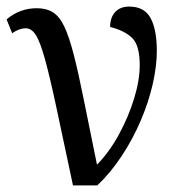

<svg xmlns="http://www.w3.org/2000/svg" viewBox="-29 -564 542 584"><path d="M193 0Q162 -146 142 -239.5Q122 -333 107.5 -385Q93 -437 80 -457.5Q67 -478 49 -478Q30 -478 8 -463L-9 -505Q31 -539 83 -539Q112 -539 132 -526.5Q152 -514 166.5 -483.5Q181 -453 195 -399Q209 -345 225.5 -262.5Q242 -180 266 -63Q304 -102 333 -155.5Q362 -209 379 -264.5Q396 -320 396 -366Q396 -426 373 -448.5Q350 -471 306 -482Q306 -511 321.5 -527.5Q337 -544 364 -544Q410 -544 429 -509Q448 -474 448 -409Q448 -363 435.5 -308Q423 -253 399 -197Q375 -141 341.5 -90Q308 -39 267 0Z"/></svg>

Font: Noto Serif SemiCondensed
Style: Regular
Weight: 400
Width: 4
Designer: Monotype Design Team
Foundry: Monotype Imaging Inc.
Version: Version 2.013